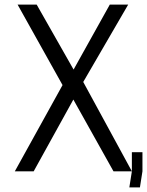

<svg xmlns="http://www.w3.org/2000/svg" viewBox="-20 -745 640 835"><path d="M252 -375 56.5 -725H139.5L300 -442.5L457.5 -725H537.5L342 -388.5L553.5 0H473.5L299 -312L126.5 0H44.5ZM599.5 -83V0L588.5 70H542.5L553.5 0V-83Z"/></svg>

Font: JuliaMono Light
Style: Regular
Weight: 300
Monospace: yes
Designer: cormullion
Foundry: corm
Version: Version 0.054; ttfautohint (v1.8.4)